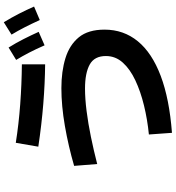

<svg xmlns="http://www.w3.org/2000/svg" viewBox="24 -914 951 1040"><g transform="rotate(-90 500.0 -393.5)"><path d="M301 62 292 -63Q373 -71 449 -89.5Q525 -108 585.5 -136.5Q646 -165 681.5 -204.5Q717 -244 717 -296Q717 -358 671 -383.5Q625 -409 541 -409Q486 -409 419 -400.5Q352 -392 279 -377Q206 -362 132 -343L122 -468Q229 -499 338 -518Q447 -537 543 -537Q634 -537 705.5 -515Q777 -493 818.5 -442.5Q860 -392 860 -303Q860 -200 797 -123Q734 -46 609.5 1Q485 48 301 62ZM672 -625Q570 -626 458 -635Q346 -644 226 -662L247 -784Q348 -768 456 -760Q564 -752 672 -751ZM775 -628Q754 -676 735 -712.5Q716 -749 696 -782L763 -823Q788 -783 809 -741.5Q830 -700 848 -660ZM912 -654Q890 -702 871.5 -738Q853 -774 833 -807L900 -849Q925 -808 946 -767Q967 -726 985 -685Z"/></g></svg>

Font: Murecho Thin SemiBold
Style: Regular
Weight: 600
Version: Version 1.010